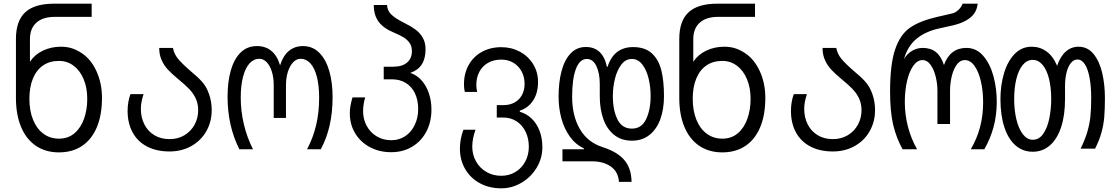

<svg xmlns="http://www.w3.org/2000/svg" viewBox="-20 -810 6040 1042"><path d="M66.5 -279V-598.5Q66.5 -696.5 116.8 -743.2Q167 -790 273 -790H477.5V-718.5H278Q212.5 -718.5 177.5 -687Q142.5 -655.5 142.5 -597.5V-476H143.5Q168.5 -514 213 -535.2Q257.5 -556.5 311 -556.5Q342.5 -556.5 369 -548.2Q395.5 -540 423 -522Q474 -488.5 503.8 -423Q533.5 -357.5 533.5 -279Q533.5 -186.5 505.8 -120Q478 -53.5 425.5 -18.2Q373 17 300 17Q228 17 175.2 -18.5Q122.5 -54 94.5 -120.8Q66.5 -187.5 66.5 -279ZM453.5 -273.5Q453.5 -333.5 434 -380.2Q414.5 -427 379.5 -453.2Q344.5 -479.5 300 -479.5Q250 -479.5 214 -455Q178 -430.5 158.8 -384Q139.5 -337.5 139.5 -273.5Q139.5 -209 159.5 -160Q179.5 -111 215.8 -84.2Q252 -57.5 300 -57.5Q350.5 -57.5 385 -87.5Q419.5 -117.5 436.5 -166.5Q453.5 -215.5 453.5 -273.5Z M672.5 -209Q672.5 -232 676.5 -255.8Q680.5 -279.5 688 -299H759Q751.5 -275 748 -256.2Q744.5 -237.5 744.5 -219.5Q744.5 -172.5 763.5 -135Q782.5 -97.5 817.8 -76.2Q853 -55 900 -55Q945.5 -55 980.8 -76Q1016 -97 1035.8 -133Q1055.5 -169 1055.5 -212Q1055.5 -247.5 1042.2 -275.8Q1029 -304 1006.2 -327.5Q983.5 -351 945 -382.5Q912 -410 891.2 -432.2Q870.5 -454.5 857.2 -483.8Q844 -513 844 -550H918.5Q924.5 -517.5 946.2 -491Q968 -464.5 1013 -425.5Q1053 -392.5 1074.5 -368.5Q1099.5 -342 1114.2 -300.2Q1129 -258.5 1129 -213Q1129 -149 1099.5 -97.5Q1070 -46 1017.8 -17Q965.5 12 900 12Q829.5 12 778.2 -14.8Q727 -41.5 699.8 -91.2Q672.5 -141 672.5 -209Z M1612 -491Q1589 -491 1570.8 -471.8Q1552.5 -452.5 1542.2 -419.8Q1532 -387 1532 -348V-170H1465.5V-348Q1465.5 -388.5 1455.5 -421Q1445.5 -453.5 1427.5 -472.2Q1409.5 -491 1387.5 -491Q1357 -491 1334.2 -466Q1311.5 -441 1299 -393.2Q1286.5 -345.5 1286.5 -280Q1286.5 -206.5 1303.8 -134.5Q1321 -62.5 1353 0H1279Q1215 -126.5 1215 -285.5Q1215 -365.5 1232.5 -427.5Q1250 -489.5 1285.8 -524.8Q1321.5 -560 1375 -560Q1420.5 -560 1452.2 -534.2Q1484 -508.5 1500 -455.5Q1516.5 -508 1548.2 -534Q1580 -560 1624 -560Q1677 -560 1713.2 -523.2Q1749.5 -486.5 1767.2 -424Q1785 -361.5 1785 -283.5Q1785 -200.5 1769.2 -130.5Q1753.5 -60.5 1721 0H1646.5Q1680 -63.5 1696 -132.2Q1712 -201 1712 -279Q1712 -345 1699.8 -392.8Q1687.5 -440.5 1664.8 -465.8Q1642 -491 1612 -491Z M1878.5 -195Q1878.5 -215.5 1882 -235.8Q1885.5 -256 1893 -281.5H1962Q1950.5 -244 1950.5 -206.5Q1950.5 -163.5 1969.8 -127.5Q1989 -91.5 2024 -70.2Q2059 -49 2103.5 -49Q2146.5 -49 2179.8 -71.5Q2213 -94 2231.2 -132.8Q2249.5 -171.5 2249.5 -218Q2249.5 -266.5 2232.2 -303Q2215 -339.5 2182.8 -359.5Q2150.5 -379.5 2107.5 -379.5H2062.5V-448H2114.5Q2163 -448 2189.2 -470.5Q2215.5 -493 2215.5 -532.5Q2215.5 -558 2203.5 -576Q2191.5 -594 2171 -606.8Q2150.5 -619.5 2118 -633Q2060.5 -657 2034.5 -692.5Q2008.5 -728 2008.5 -783H2080.5Q2082 -751 2105 -729.8Q2128 -708.5 2172.5 -686.5Q2209 -668.5 2233.8 -650.5Q2258.5 -632.5 2274 -606Q2289.5 -579.5 2289.5 -543Q2289.5 -493 2269.5 -461.2Q2249.5 -429.5 2207 -414.5Q2243.5 -402 2269.2 -372.2Q2295 -342.5 2308.2 -301.8Q2321.5 -261 2321.5 -215.5Q2321.5 -148.5 2293.8 -95.8Q2266 -43 2216.2 -13.5Q2166.5 16 2103.5 16Q2039 16 1987.8 -11.2Q1936.5 -38.5 1907.5 -86.5Q1878.5 -134.5 1878.5 -195Z M2476 -4Q2476 -54 2495 -106H2560.5Q2543 -56 2543 -14.5Q2543 30 2563.5 66.2Q2584 102.5 2619.8 123.2Q2655.5 144 2700.5 144Q2743.5 144 2777.8 123Q2812 102 2831 66Q2850 30 2850 -13Q2850 -59 2832.5 -95Q2815 -131 2783.8 -151.5Q2752.5 -172 2712.5 -172H2676V-239.5H2712.5Q2747 -239.5 2773 -254Q2799 -268.5 2813 -294.8Q2827 -321 2827 -355Q2827 -391.5 2811.2 -421.5Q2795.5 -451.5 2766.8 -469Q2738 -486.5 2700.5 -486.5Q2659 -486.5 2628.2 -468.8Q2597.5 -451 2581.2 -419.8Q2565 -388.5 2565 -349Q2565 -331.5 2569.5 -311H2502.5Q2498 -330 2498 -353Q2498 -411.5 2523.5 -457.2Q2549 -503 2595.2 -528.5Q2641.5 -554 2700.5 -554Q2755.5 -554 2801.2 -529.5Q2847 -505 2873.5 -461.8Q2900 -418.5 2900 -365.5Q2900 -305 2873 -264.2Q2846 -223.5 2801 -209.5V-203.5Q2837.5 -193 2865.2 -166.5Q2893 -140 2908.2 -100Q2923.5 -60 2923.5 -11Q2923.5 48.5 2892.8 99.8Q2862 151 2810.5 181.5Q2759 212 2700.5 212Q2636 212 2585 184.8Q2534 157.5 2505 108.2Q2476 59 2476 -4Z M3193.5 65.5H3032.5V0H3148.5V-5Q3103 -26 3072.2 -69.2Q3041.5 -112.5 3026.5 -168.2Q3011.5 -224 3011.5 -285Q3011.5 -363.5 3027.5 -424.2Q3043.5 -485 3076.8 -520Q3110 -555 3159.5 -555Q3251 -555 3274 -447H3277Q3295.5 -503 3330.5 -528.8Q3365.5 -554.5 3415.5 -554.5Q3481 -554.5 3518 -520.2Q3555 -486 3569.2 -428Q3583.5 -370 3583.5 -288.5Q3583.5 -218 3563.8 -163.5Q3544 -109 3505 -77.8Q3466 -46.5 3409.5 -46.5Q3352.5 -46.5 3313.2 -77.8Q3274 -109 3254.5 -163.5Q3235 -218 3235 -288.5V-354.5Q3235 -412 3216.8 -451Q3198.5 -490 3164.5 -490Q3126 -490 3105.5 -435.8Q3085 -381.5 3085 -285Q3085 -181.5 3127.2 -109.2Q3169.5 -37 3252 -11Q3330 14 3368.2 58.5Q3406.5 103 3407.5 177H3339Q3335.5 122.5 3295.2 94Q3255 65.5 3193.5 65.5ZM3511 -288.5Q3511 -338.5 3499.8 -384.8Q3488.5 -431 3465.5 -460.5Q3442.5 -490 3409 -490Q3375 -490 3351.8 -459.2Q3328.5 -428.5 3317.2 -382Q3306 -335.5 3306 -288.5Q3306 -212 3331 -162Q3356 -112 3409.5 -112Q3462 -112 3486.5 -163.2Q3511 -214.5 3511 -288.5Z M3666.5 -279V-598.5Q3666.5 -696.5 3716.8 -743.2Q3767 -790 3873 -790H4077.5V-718.5H3878Q3812.5 -718.5 3777.5 -687Q3742.5 -655.5 3742.5 -597.5V-476H3743.5Q3768.5 -514 3813 -535.2Q3857.5 -556.5 3911 -556.5Q3942.5 -556.5 3969 -548.2Q3995.5 -540 4023 -522Q4074 -488.5 4103.8 -423Q4133.5 -357.5 4133.5 -279Q4133.5 -186.5 4105.8 -120Q4078 -53.5 4025.5 -18.2Q3973 17 3900 17Q3828 17 3775.2 -18.5Q3722.5 -54 3694.5 -120.8Q3666.5 -187.5 3666.5 -279ZM4053.5 -273.5Q4053.5 -333.5 4034 -380.2Q4014.5 -427 3979.5 -453.2Q3944.5 -479.5 3900 -479.5Q3850 -479.5 3814 -455Q3778 -430.5 3758.8 -384Q3739.5 -337.5 3739.5 -273.5Q3739.5 -209 3759.5 -160Q3779.5 -111 3815.8 -84.2Q3852 -57.5 3900 -57.5Q3950.5 -57.5 3985 -87.5Q4019.5 -117.5 4036.5 -166.5Q4053.5 -215.5 4053.5 -273.5Z M4272.5 -209Q4272.5 -232 4276.5 -255.8Q4280.5 -279.5 4288 -299H4359Q4351.5 -275 4348 -256.2Q4344.5 -237.5 4344.5 -219.5Q4344.5 -172.5 4363.5 -135Q4382.5 -97.5 4417.8 -76.2Q4453 -55 4500 -55Q4545.5 -55 4580.8 -76Q4616 -97 4635.8 -133Q4655.5 -169 4655.5 -212Q4655.5 -247.5 4642.2 -275.8Q4629 -304 4606.2 -327.5Q4583.5 -351 4545 -382.5Q4512 -410 4491.2 -432.2Q4470.5 -454.5 4457.2 -483.8Q4444 -513 4444 -550H4518.5Q4524.5 -517.5 4546.2 -491Q4568 -464.5 4613 -425.5Q4653 -392.5 4674.5 -368.5Q4699.5 -342 4714.2 -300.2Q4729 -258.5 4729 -213Q4729 -149 4699.5 -97.5Q4670 -46 4617.8 -17Q4565.5 12 4500 12Q4429.5 12 4378.2 -14.8Q4327 -41.5 4299.8 -91.2Q4272.5 -141 4272.5 -209Z M4810.5 -313Q4810.5 -461 4838 -542Q4865.5 -623 4918.8 -659.8Q4972 -696.5 5065 -718L5147.5 -737Q5166.5 -741.5 5182.8 -757.5Q5199 -773.5 5204 -790H5286Q5282.5 -759 5267.5 -737Q5252 -715 5222 -698.2Q5192 -681.5 5148.5 -671.5L5076 -655.5Q5002.5 -639 4954.8 -600.2Q4907 -561.5 4886 -490Q4903.5 -519 4930.5 -534.5Q4957.5 -550 4987.5 -550Q5031 -550 5059.2 -527.5Q5087.5 -505 5103 -457Q5119.5 -503.5 5150.2 -526.8Q5181 -550 5224.5 -550Q5279 -550 5316.2 -506.8Q5353.5 -463.5 5371.5 -396.8Q5389.5 -330 5389.5 -259Q5389.5 -185 5372.5 -121.8Q5355.5 -58.5 5322 0H5248.5Q5282.5 -58 5299 -121Q5315.5 -184 5315.5 -255Q5315.5 -317 5303.2 -369.2Q5291 -421.5 5268.5 -452.8Q5246 -484 5216 -484Q5190.5 -484 5172.2 -458.8Q5154 -433.5 5145 -395Q5136 -356.5 5136 -318V-137H5067.5V-318Q5067.5 -356.5 5057.8 -395.2Q5048 -434 5029.8 -459Q5011.5 -484 4987.5 -484Q4958.5 -484 4936.5 -453Q4914.5 -422 4902.5 -370Q4890.5 -318 4890.5 -256Q4890.5 -188 4907.5 -122.5Q4924.5 -57 4957 0H4878.5Q4844 -61.5 4827.2 -133.2Q4810.5 -205 4810.5 -313Z M5409.5 -272.5Q5409.5 -347 5428.8 -412Q5448 -477 5486.2 -516.8Q5524.5 -556.5 5579 -556.5Q5623.5 -556.5 5659.2 -531Q5695 -505.5 5717 -453Q5734.5 -504.5 5764.5 -530.5Q5794.5 -556.5 5833 -556.5Q5882.5 -556.5 5914.8 -517Q5947 -477.5 5961.8 -414.2Q5976.5 -351 5976.5 -278Q5976.5 -216 5972.8 -173.5Q5969 -131 5957.5 -89.8Q5946 -48.5 5923 -3H5844.5Q5868.5 -52 5881 -94.5Q5893.5 -137 5897.8 -179Q5902 -221 5902 -278Q5902 -340.5 5893.2 -387.8Q5884.5 -435 5867.8 -461Q5851 -487 5827.5 -487Q5807 -487 5791.5 -467.8Q5776 -448.5 5768 -415.5Q5760 -382.5 5760 -342V-272.5Q5760 -184.5 5738.8 -120Q5717.5 -55.5 5678 -21Q5638.5 13.5 5584.5 13.5Q5530.5 13.5 5491 -21.2Q5451.5 -56 5430.5 -120.5Q5409.5 -185 5409.5 -272.5ZM5685 -272.5Q5685 -334.5 5673 -382.8Q5661 -431 5638.2 -458Q5615.5 -485 5584.5 -485Q5553.5 -485 5530.8 -457.8Q5508 -430.5 5496 -382.2Q5484 -334 5484 -272.5Q5484 -211.5 5496.2 -161.2Q5508.5 -111 5531.5 -81.2Q5554.5 -51.5 5585 -51.5Q5620 -51.5 5642.5 -85Q5665 -118.5 5675 -169Q5685 -219.5 5685 -272.5Z"/></svg>

Font: JuliaMono Light
Style: Regular
Weight: 300
Monospace: yes
Designer: cormullion
Foundry: corm
Version: Version 0.054; ttfautohint (v1.8.4)